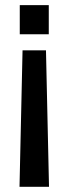

<svg xmlns="http://www.w3.org/2000/svg" viewBox="-20 -720 266 740"><path d="M56.2 -700.2H168V-587.9H56.2ZM66.9 -525.9H157.2L168.9 0H55.2Z"/></svg>

Font: BaseOne
Style: Regular
Weight: 400
Designer: Domenico Catapano
Foundry: Design by Basse
Version: Version 1.000;PS 001.001;hotconv 1.0.56